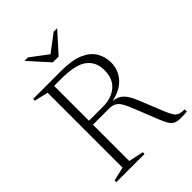

<svg xmlns="http://www.w3.org/2000/svg" viewBox="-244 -975 1093 1093"><g transform="rotate(-45 303.0 -428.0)"><path d="M38 -656V-670H268Q351.5 -670 402.5 -647.8Q453.5 -625.5 476.2 -587.5Q499 -549.5 499 -503Q499 -443.5 460.5 -400Q422 -356.5 349.5 -342Q389.5 -337.5 413 -314Q436.5 -290.5 458 -236.5L515 -95.5Q529 -61 540.2 -44.5Q551.5 -28 566.5 -23Q581.5 -18 606 -18V0Q569 2.5 546 1.5Q523 0.5 508.5 -8.2Q494 -17 483 -36.2Q472 -55.5 458.5 -89.5L406 -222Q390.5 -262 377.2 -284.5Q364 -307 347 -316.2Q330 -325.5 303 -325.5H175V-33.5L265 -14V0H38V-14L121.5 -33.5V-636.5ZM289.5 -357.5Q355.5 -357.5 398.5 -393.5Q441.5 -429.5 441.5 -499.5Q441.5 -564 395 -601Q348.5 -638 230.5 -638H175V-357.5ZM419.5 -858 311.5 -738H264.5L156.5 -858H184.5L288 -780L391.5 -858Z"/></g></svg>

Font: Newsreader Text Light
Style: Regular
Weight: 300
Designer: Hugues Gentile
Foundry: Production Type
Version: Version 1.001